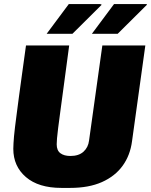

<svg xmlns="http://www.w3.org/2000/svg" viewBox="-20 -908 738 938"><path d="M280 10Q168 10 106.5 -43Q45 -96 45 -181Q45 -194 46 -208.5Q47 -223 48.5 -242.5Q50 -262 53.5 -288.5Q57 -315 61.5 -351Q66 -387 72.5 -435Q79 -483 87.5 -545Q96 -607 107 -686H318Q303 -574 292.5 -495.5Q282 -417 275 -365.5Q268 -314 264 -282Q260 -250 258.5 -232Q257 -214 257 -203Q257 -173 275 -159.5Q293 -146 324 -146Q365 -146 388 -167Q411 -188 415 -221L480 -686H690L625 -218Q616 -149 579 -98Q542 -47 478 -18.5Q414 10 323 10ZM429 -743 537 -888H696L698 -885L555 -743ZM208 -743 316 -888H470L477 -885L334 -743Z"/></svg>

Font: Chivo Medium Black
Style: Italic
Weight: 900
Italic angle: -8.05°
Version: Version 2.002